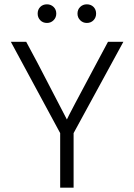

<svg xmlns="http://www.w3.org/2000/svg" viewBox="-20 -867 620 887"><path d="M320 -252V0H258V-252L30 -674H101L154 -575L289 -315Q297 -334 426 -575L479 -674H550ZM424 -804Q424 -786 412 -773.5Q400 -761 381 -761Q363 -761 350.5 -773.5Q338 -786 338 -804Q338 -823 350.5 -835Q363 -847 381 -847Q400 -847 412 -835Q424 -823 424 -804ZM240 -804Q240 -786 227.5 -773.5Q215 -761 197 -761Q178 -761 166 -773.5Q154 -786 154 -804Q154 -823 166 -835Q178 -847 197 -847Q215 -847 227.5 -835Q240 -823 240 -804Z"/></svg>

Font: Hind Vadodara Light
Style: Regular
Weight: 300
Designer: Hitesh Malaviya
Foundry: Indian Type Foundry
Version: Version 1.000;PS 1.0;hotconv 1.0.86;makeotf.lib2.5.63406; tt